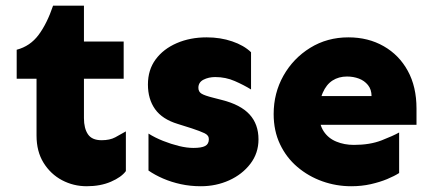

<svg xmlns="http://www.w3.org/2000/svg" viewBox="-20 -645 1519 680"><path d="M287.1 14.6Q240.2 14.6 199.7 -6.8Q159.2 -28.3 134.3 -68.4Q109.4 -108.4 109.4 -165V-366.2H39.1V-468.8Q86.9 -481.4 116.7 -521.5Q146.5 -561.5 168 -625H277.3V-498H418V-366.2H277.3V-226.6Q277.3 -190.4 291.5 -169.4Q305.7 -148.4 339.8 -148.4Q369.1 -148.4 388.2 -158.7Q407.2 -168.9 425.8 -179.7V-39.1Q410.2 -17.6 373 -1.5Q335.9 14.6 287.1 14.6Z M691.4 14.6Q654.3 14.6 620.6 7.3Q586.9 0 557.6 -12.7Q528.3 -25.4 505.9 -41V-171.9Q529.3 -157.2 557.6 -146Q585.9 -134.8 613.8 -127.9Q641.6 -121.1 665 -121.1Q693.4 -121.1 706.5 -127.9Q719.7 -134.8 719.7 -152.3Q719.7 -166 704.1 -173.3Q688.5 -180.7 659.2 -190.4L609.4 -206.1Q554.7 -222.7 529.3 -258.3Q503.9 -293.9 503.9 -345.7Q503.9 -397.5 531.2 -434.6Q558.6 -471.7 606 -492.2Q653.3 -512.7 711.9 -512.7Q760.7 -512.7 802.2 -498.5Q843.8 -484.4 869.1 -460V-328.1Q843.8 -343.8 811.5 -357.9Q779.3 -372.1 742.2 -372.1Q718.8 -372.1 700.7 -362.8Q682.6 -353.5 682.6 -334Q682.6 -320.3 693.4 -313.5Q704.1 -306.6 735.4 -298.8L765.6 -291Q832 -274.4 863.8 -239.7Q895.5 -205.1 895.5 -151.4Q895.5 -102.5 866.7 -64.9Q837.9 -27.3 791.5 -6.3Q745.1 14.6 691.4 14.6Z M1223.6 14.6Q1170.9 14.6 1121.6 -2.9Q1072.3 -20.5 1033.2 -53.7Q994.1 -86.9 971.7 -134.3Q949.2 -181.6 949.2 -241.2Q949.2 -315.4 983.9 -377Q1018.6 -438.5 1078.6 -475.6Q1138.7 -512.7 1213.9 -512.7Q1284.2 -512.7 1338.9 -481.4Q1393.6 -450.2 1424.3 -394Q1455.1 -337.9 1455.1 -260.7V-203.1H1102.5V-304.7H1295.9Q1295.9 -328.1 1283.2 -343.8Q1270.5 -359.4 1251 -366.7Q1231.4 -374 1209 -374Q1179.7 -374 1157.7 -359.9Q1135.7 -345.7 1123 -316.4Q1110.4 -287.1 1110.4 -241.2Q1110.4 -204.1 1126.5 -179.7Q1142.6 -155.3 1170.9 -143.6Q1199.2 -131.8 1233.4 -131.8Q1290 -131.8 1331.5 -147.9Q1373 -164.1 1393.6 -175.8V-32.2Q1377 -21.5 1351.1 -10.7Q1325.2 0 1293 7.3Q1260.7 14.6 1223.6 14.6Z"/></svg>

Font: Sen ExtraBold
Style: Regular
Weight: 800
Version: Version 2.000;gftools[0.9.31]